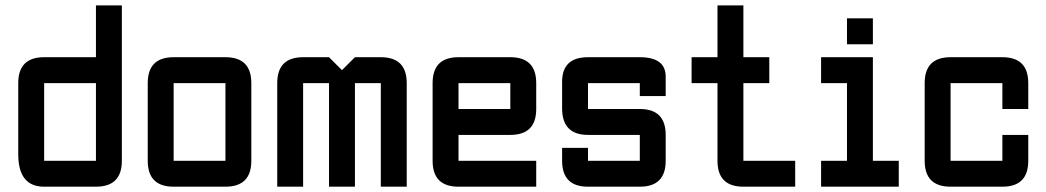

<svg xmlns="http://www.w3.org/2000/svg" viewBox="-20 -704 3946 724"><path d="M439.5 -97.7Q439.5 0 341.8 0H146.5Q48.8 0 48.8 -122.1V-390.6Q48.8 -488.3 146.5 -488.3H341.8V-683.6H439.5ZM146.5 -97.7H341.8V-390.6H146.5Z M830.1 0H634.8Q537.1 0 537.1 -97.7V-390.6Q537.1 -488.3 634.8 -488.3H830.1Q927.7 -488.3 927.7 -390.6V-97.7Q927.7 0 830.1 0ZM830.1 -97.7V-390.6H634.8V-97.7Z M1220.7 -390.6H1123V0H1025.4V-390.6Q1025.4 -488.3 1123 -488.3H1220.7L1269.5 -439.5L1318.4 -488.3H1416Q1513.7 -488.3 1513.7 -390.6V0H1416V-390.6H1318.4V0H1220.7Z M1709 -488.3H1904.3Q2002 -488.3 2002 -390.6V-293Q2002 -195.3 1904.3 -195.3H1709V-97.7H2002V0H1709Q1611.3 0 1611.3 -97.7V-390.6Q1611.3 -488.3 1709 -488.3ZM1904.3 -390.6H1709V-293H1904.3Z M2099.6 -146.5H2197.3V-97.7H2392.6V-195.3H2197.3Q2099.6 -195.3 2099.6 -295.4V-395.5Q2099.6 -488.3 2197.3 -488.3H2392.6Q2490.2 -488.3 2490.2 -415V-341.8H2392.6V-390.6H2197.3V-293H2392.6Q2490.2 -293 2490.2 -195.3V-97.7Q2490.2 0 2392.6 0H2197.3Q2099.6 0 2099.6 -97.7Z M2783.2 0Q2685.5 0 2685.5 -97.7V-390.6H2587.9V-488.3H2685.5V-683.6H2783.2V-488.3H2880.9V-390.6H2783.2V-97.7H2978.5V0Z M3173.8 -537.1V-634.8H3271.5V-537.1ZM3076.2 0V-97.7H3173.8V-390.6H3076.2V-488.3H3271.5V-97.7H3369.1V0Z M3759.8 0H3564.5Q3466.8 0 3466.8 -97.7V-390.6Q3466.8 -488.3 3564.5 -488.3H3759.8Q3857.4 -488.3 3857.4 -390.6V-293H3759.8V-390.6H3564.5V-97.7H3759.8V-195.3H3857.4V-97.7Q3857.4 0 3759.8 0Z"/></svg>

Font: BabelStone Runic Beowulf
Style: Regular
Weight: 400
Designer: Andrew West
Foundry: BabelStone
Version: Version 7.004;November 9, 2023